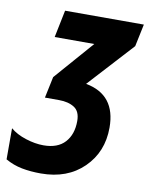

<svg xmlns="http://www.w3.org/2000/svg" viewBox="-94 -774 657 845"><g transform="rotate(10 234.0 -352.0)"><path d="M410 -241Q410 -388 275 -413L459 -614L480 -714H128L103 -592H280L127 -417L107 -322H170Q212 -322 238.5 -305Q265 -288 265 -245Q265 -185 232.5 -149.5Q200 -114 137 -114Q99 -114 57 -127.5Q15 -141 -12 -164V-25Q23 -5 62 2.5Q101 10 147 10Q265 10 337.5 -61Q410 -132 410 -241Z"/></g></svg>

Font: Noto Sans UI Condensed ExtraBold
Style: Italic
Weight: 800
Width: 3
Designer: Monotype Design Team
Foundry: Monotype Imaging Inc.
Version: 1.001